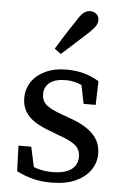

<svg xmlns="http://www.w3.org/2000/svg" viewBox="-55 -801 553 853"><g transform="rotate(5 222.0 -374.0)"><path d="M206 13Q161 13 124 3.5Q87 -6 51 -24L47 -138H104L130 -18H86V-70Q111 -52 141 -43Q171 -34 207 -34Q246 -34 271 -44Q296 -54 307.5 -71.5Q319 -89 319 -111Q319 -144 296 -163Q273 -182 225 -198L184 -214Q144 -228 114.5 -246.5Q85 -265 69.5 -291Q54 -317 54 -352Q54 -390 74.5 -422Q95 -454 135.5 -473.5Q176 -493 232 -493Q274 -493 309.5 -483Q345 -473 376 -454L373 -348H319L298 -453H336V-410Q312 -428 286 -437Q260 -446 232 -446Q184 -446 160 -427Q136 -408 136 -377Q136 -345 157 -327.5Q178 -310 229 -292L259 -281Q310 -264 342 -241.5Q374 -219 388.5 -192.5Q403 -166 403 -132Q403 -93 380.5 -60Q358 -27 314.5 -7Q271 13 206 13ZM170 -581Q184 -605 198.5 -627.5Q213 -650 228 -673.5Q243 -697 259 -720Q273 -743 286 -752Q299 -761 313 -761Q328 -761 340 -751.5Q352 -742 352 -723Q352 -712 345 -699.5Q338 -687 318 -668Q298 -650 278.5 -632Q259 -614 239 -596Q219 -578 199 -560Z"/></g></svg>

Font: Source Serif 4 18pt
Style: Regular
Weight: 400
Designer: Frank Grießhammer
Foundry: Adobe Systems Incorporated
Version: Version 4.004;hotconv 1.0.116;makeotfexe 2.5.65601